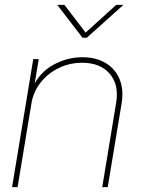

<svg xmlns="http://www.w3.org/2000/svg" viewBox="-20 -764 576 784"><path d="M108.4 -341.8 51.8 0H29.3L115.7 -522.5H138.2L118.7 -405.3L112.8 -405.8Q141.1 -468.3 197.8 -499.3Q254.4 -530.3 315.9 -530.3Q372.6 -530.3 411.9 -506.3Q451.2 -482.4 468.5 -440.2Q485.8 -397.9 476.6 -341.8L419.9 0H397.5L454.1 -343.3Q466.8 -417.5 428.2 -462.6Q389.6 -507.8 315.4 -507.8Q264.6 -507.8 220.2 -486.3Q175.8 -464.8 146 -427.2Q116.2 -389.6 108.4 -341.8ZM243.2 -744.1 329.6 -630.9 454.6 -744.1H482.9V-743.2L334.5 -609.9H316.9L214.4 -743.2L214.8 -744.1Z"/></svg>

Font: Inter 28pt Thin
Style: Italic
Weight: 250
Italic angle: -9.3988°
Designer: Rasmus Andersson
Foundry: rsms
Version: Version 4.001;git-66647c0bb